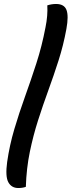

<svg xmlns="http://www.w3.org/2000/svg" viewBox="-20 -784 360 966"><path d="M218 -757Q240 -764 262 -764Q303 -764 314.5 -734Q326 -704 314 -638Q299 -556 274.5 -479.5Q250 -403 223 -329Q196 -255 171.5 -178.5Q147 -102 130 -19.5Q113 63 110 156Q94 162 72 162Q38 162 22 133Q6 104 16 31Q28 -53 52 -134Q76 -215 105.5 -297Q135 -379 163 -465.5Q191 -552 209 -647Q221 -706 218 -757Z"/></svg>

Font: Recursive Sn Csl St Med
Style: Italic
Weight: 500
Italic angle: -15°
Version: Version 1.079;hotconv 1.0.112;makeotfexe 2.5.65598; ttfautoh